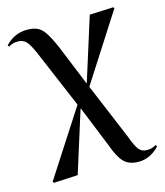

<svg xmlns="http://www.w3.org/2000/svg" viewBox="-125 -608 793 924"><g transform="rotate(-15 271.5 -146.5)"><path d="M452 230Q422 230 400.5 219.5Q379 209 362.5 182.5Q346 156 329 109L249 -89H247L151 216L32 222L26 216L238 -112L118 -395Q97 -445 81 -462.5Q65 -480 40 -480Q12 -480 -8 -467L-13 -474Q32 -523 96 -523Q127 -523 147.5 -513.5Q168 -504 185 -478Q202 -452 224 -402L306 -201H308L407 -515L525 -520L530 -515L315 -180L433 102Q452 154 466.5 170Q481 186 506 186Q530 186 551 173L556 181Q510 230 452 230Z"/></g></svg>

Font: Literata 72pt Medium
Style: Regular
Weight: 500
Designer: Latin by Veronika Burian and Jose Scaglione. Greek by Irene Vlachou. Cyrillic by Vera Evstafieva.
Foundry: TypeTogether
Version: Version 3.002